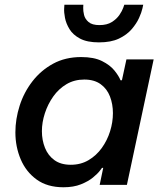

<svg xmlns="http://www.w3.org/2000/svg" viewBox="-20 -781 669 811"><path d="M398 -602Q348 -602 318 -618Q288 -634 273.5 -658Q259 -682 254.5 -705.5Q250 -729 251 -745Q252 -761 252 -761H332Q332 -761 331.5 -748Q331 -735 335 -718Q339 -701 354 -688Q369 -675 400 -675Q432 -675 452.5 -688Q473 -701 484.5 -718Q496 -735 500.5 -748Q505 -761 505 -761H585Q585 -761 581.5 -745Q578 -729 567.5 -705.5Q557 -682 536.5 -658Q516 -634 482.5 -618Q449 -602 398 -602ZM323 -540Q377 -540 411 -523Q445 -506 463.5 -483Q482 -460 489 -442H495L514 -530H629L516 0H401L416 -72H411Q411 -72 401.5 -59.5Q392 -47 372.5 -31Q353 -15 322 -2.5Q291 10 248 10Q180 10 135 -22.5Q90 -55 67.5 -108Q45 -161 45 -222Q45 -278 63 -334.5Q81 -391 117 -437.5Q153 -484 204.5 -512Q256 -540 323 -540ZM336 -445Q294 -445 261 -425.5Q228 -406 205 -373.5Q182 -341 169.5 -302.5Q157 -264 157 -227Q157 -189 170 -156.5Q183 -124 210 -104.5Q237 -85 279 -85Q321 -85 354 -104.5Q387 -124 410 -156Q433 -188 445 -226.5Q457 -265 457 -303Q457 -341 444.5 -373.5Q432 -406 405 -425.5Q378 -445 336 -445Z"/></svg>

Font: Be Vietnam Pro Medium
Style: Italic
Weight: 500
Italic angle: -12°
Designer: Lam Bao, Tony Le, Vietanh Nguyen
Foundry: Yellow Type Foundry
Version: Version 1.002; ttfautohint (v1.8.3)